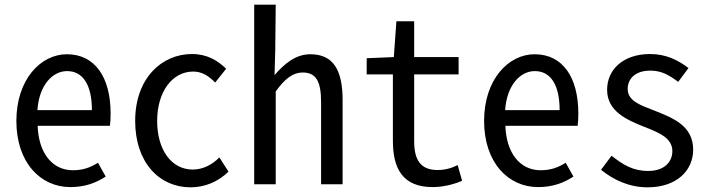

<svg xmlns="http://www.w3.org/2000/svg" viewBox="-20 -788 3040 821"><path d="M281 12C345 12 392 -7 432 -33L399 -92C367 -72 335 -60 292 -60C203 -60 145 -134 141 -250H450C452 -263 453 -283 453 -302C453 -458 386 -556 266 -556C154 -556 50 -448 50 -271C50 -93 153 12 281 12ZM140 -317C147 -423 204 -484 267 -484C334 -484 373 -426 373 -317Z M795 13C856 13 913 -11 957 -54L918 -115C888 -84 848 -63 804 -63C714 -63 652 -146 652 -271C652 -396 717 -482 806 -482C844 -482 873 -463 900 -435L947 -494C911 -529 866 -557 801 -557C671 -557 558 -453 558 -271C558 -92 662 13 795 13Z M1067 0H1159V-397C1198 -451 1232 -478 1274 -478C1333 -478 1353 -438 1353 -350V0H1445V-360C1445 -489 1405 -556 1307 -556C1244 -556 1197 -516 1154 -467L1157 -576L1159 -768H1067Z M1830 12C1871 12 1917 2 1956 -15L1937 -82C1909 -68 1881 -61 1851 -61C1777 -61 1751 -106 1751 -184V-470H1941V-544H1751V-697H1675L1664 -544L1548 -539V-470H1660V-186C1660 -67 1702 12 1830 12Z M2281 12C2345 12 2392 -7 2432 -33L2399 -92C2367 -72 2335 -60 2292 -60C2203 -60 2145 -134 2141 -250H2450C2452 -263 2453 -283 2453 -302C2453 -458 2386 -556 2266 -556C2154 -556 2050 -448 2050 -271C2050 -93 2153 12 2281 12ZM2140 -317C2147 -423 2204 -484 2267 -484C2334 -484 2373 -426 2373 -317Z M2749 13C2875 13 2944 -60 2944 -148C2944 -251 2856 -284 2781 -314C2720 -338 2664 -355 2664 -408C2664 -449 2694 -486 2761 -486C2810 -486 2842 -466 2880 -438L2924 -497C2881 -530 2829 -557 2760 -557C2644 -557 2576 -490 2576 -404C2576 -311 2662 -275 2734 -246C2795 -222 2855 -199 2855 -142C2855 -96 2821 -57 2752 -57C2685 -57 2644 -84 2595 -122L2550 -62C2603 -19 2670 13 2749 13Z"/></svg>

Font: Noto Sans Mono CJK SC Regular
Style: Regular
Weight: 400
Designer: Ryoko NISHIZUKA (kana & ideographs); Paul D. Hunt (Latin, Greek & Cyrillic); Wenlong ZHANG (bopomofo); Sandoll Communica
Foundry: Adobe Systems Incorporated
Version: Version 1.005;PS 1.005;hotconv 1.0.96;makeotf.lib2.5.65012